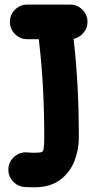

<svg xmlns="http://www.w3.org/2000/svg" viewBox="-20 -737 395 824"><path d="M22.5 -643.1Q22.5 -673.8 44.4 -695.6Q66.4 -717.3 96.7 -717.3H280.8Q311.5 -717.3 333.5 -695.6Q355.5 -673.8 355.5 -643.1Q355.5 -616.7 338.4 -596.2Q321.3 -575.7 295.9 -570.3Q307.6 -466.3 313 -363.3Q318.4 -260.3 318.4 -146.5Q318.4 -94.2 299.1 -45.2Q279.8 3.9 237.5 35.4Q195.3 66.9 126 66.9Q106 66.9 84.5 65.4Q54.2 63 33.9 39.3Q13.7 15.6 16.1 -14.6Q18.6 -45.4 42.5 -65.4Q66.4 -85.4 96.7 -83Q110.8 -81.5 126 -81.5Q147 -81.5 156 -83.5Q165 -85.4 167.5 -98.9Q169.9 -112.3 169.9 -146.5Q169.9 -261.2 164.3 -363Q158.7 -464.8 146.5 -568.8H96.7Q66.4 -568.8 44.4 -590.8Q22.5 -612.8 22.5 -643.1Z"/></svg>

Font: Mikhak-DS2-FD ExtraBold
Style: Regular
Weight: 800
Designer: Amin Abedi
Version: Version 3.2